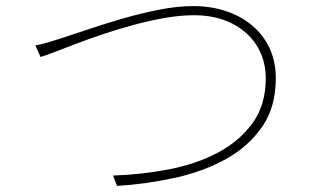

<svg xmlns="http://www.w3.org/2000/svg" viewBox="-20 -646 1040 630"><path d="M96 -497 113 -459Q127 -463 157 -474.5Q187 -486 227.5 -501.5Q268 -517 317 -533.5Q366 -550 417.5 -564Q469 -578 520 -587Q571 -596 616 -596Q672 -596 715.5 -580Q759 -564 789.5 -536Q820 -508 836 -470.5Q852 -433 852 -389Q852 -302 809 -242.5Q766 -183 695.5 -145.5Q625 -108 535 -90.5Q445 -73 351 -70L364 -36Q462 -42 556 -63Q650 -84 723 -125Q796 -166 840.5 -230.5Q885 -295 885 -389Q885 -445 864 -489Q843 -533 806 -563.5Q769 -594 720 -610Q671 -626 615 -626Q561 -626 501 -614Q441 -602 384 -585.5Q327 -569 276.5 -552Q226 -535 192 -524Q163 -515 143 -508.5Q123 -502 96 -497Z"/></svg>

Font: Spoqa Han Sans Neo Thin
Style: Regular
Weight: 100
Designer: [Spoqa Han Sans Neo] Dong-huui Kim  Younghwa Kang  Yujin Lee  [Noto Sans] Ryoko NISHIZUKA  (kana & ideographs); Paul D. 
Foundry: Spoqa (http://www.spoqa-han-sans.com)
Version: Version 1.100;hotconv 1.0.109;makeotfexe 2.5.65596